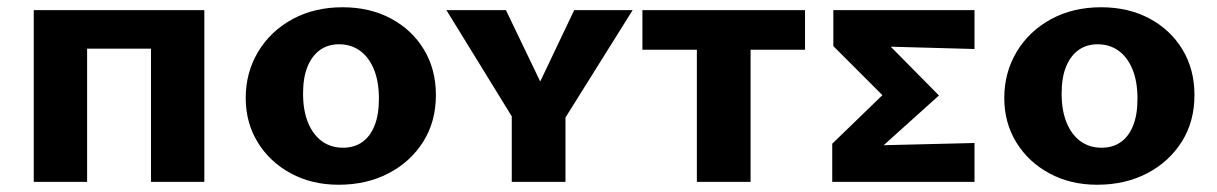

<svg xmlns="http://www.w3.org/2000/svg" viewBox="-20 -501 3354 529"><path d="M396 0V-473H543V0ZM73 0V-473H220V0ZM126 -367V-473H488V-367Z M913 8Q839 8 781 -23.5Q723 -55 690 -109Q657 -163 657 -231Q657 -301 691 -358Q725 -415 785.5 -448Q846 -481 924 -481Q999 -481 1057 -450Q1115 -419 1148 -364.5Q1181 -310 1181 -239Q1181 -166 1146 -110.5Q1111 -55 1050.5 -23.5Q990 8 913 8ZM925 -94Q956 -94 978 -109.5Q1000 -125 1012 -155Q1024 -185 1024 -229Q1024 -277 1010 -310.5Q996 -344 971.5 -361.5Q947 -379 914 -379Q884 -379 862 -363.5Q840 -348 827.5 -318Q815 -288 815 -243Q815 -196 829 -162.5Q843 -129 867.5 -111.5Q892 -94 925 -94Z M1394 -174 1210 -473H1374L1484 -244H1453L1562 -473H1723L1536 -174ZM1390 0V-216H1538V0Z M1900 0V-473H2048V0ZM1750 -364V-473H2198V-364Z M2273 0V-105L2462 -288L2460 -190L2276 -374V-473H2665V-366L2409 -373L2392 -415L2567 -238L2377 -67V-100L2665 -107V0Z M3003 8Q2929 8 2871 -23.5Q2813 -55 2780 -109Q2747 -163 2747 -231Q2747 -301 2781 -358Q2815 -415 2875.5 -448Q2936 -481 3014 -481Q3089 -481 3147 -450Q3205 -419 3238 -364.5Q3271 -310 3271 -239Q3271 -166 3236 -110.5Q3201 -55 3140.5 -23.5Q3080 8 3003 8ZM3015 -94Q3046 -94 3068 -109.5Q3090 -125 3102 -155Q3114 -185 3114 -229Q3114 -277 3100 -310.5Q3086 -344 3061.5 -361.5Q3037 -379 3004 -379Q2974 -379 2952 -363.5Q2930 -348 2917.5 -318Q2905 -288 2905 -243Q2905 -196 2919 -162.5Q2933 -129 2957.5 -111.5Q2982 -94 3015 -94Z"/></svg>

Font: Ysabeau SC ExtraBold
Style: Regular
Weight: 800
Designer: Christian Thalmann (Catharsis Fonts)
Version: Version 2.001;gftools[0.9.30]; featfreeze: smcp